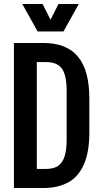

<svg xmlns="http://www.w3.org/2000/svg" viewBox="-20 -945 507 965"><path d="M50 0V-729H197Q256 -729 299.5 -712Q343 -695 372 -660Q401 -625 415 -572.5Q429 -520 429 -450V-279Q429 -179 401 -117Q373 -55 321.5 -27.5Q270 0 197 0ZM165 -67 137 -96H211Q253 -96 275 -113.5Q297 -131 306 -163.5Q315 -196 315 -241V-488Q315 -537 305.5 -569.5Q296 -602 273.5 -617.5Q251 -633 211 -633H138L165 -661ZM169 -787 92 -925H194L234 -846L274 -925H376L299 -787Z"/></svg>

Font: Hubot Sans Condensed SemiBold
Style: Regular
Weight: 600
Width: 3
Designer: Deni Anggara
Foundry: GitHub, Inc., Subsidiary of Microsoft Corporation
Version: Version 2.000